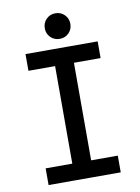

<svg xmlns="http://www.w3.org/2000/svg" viewBox="-98 -974 758 1039"><g transform="rotate(-10 281.0 -454.5)"><path d="M229.5 0V-719.7H333V0ZM83 0V-91.8H479.5V0ZM83 -627.9V-719.7H479.5V-627.9ZM280.3 -768.6Q250.5 -768.6 230.2 -788.8Q210 -809.1 210 -838.9Q210 -868.7 230.2 -888.9Q250.5 -909.2 280.3 -909.2Q310.1 -909.2 330.3 -888.9Q350.6 -868.7 350.6 -838.9Q350.6 -809.1 330.3 -788.8Q310.1 -768.6 280.3 -768.6Z"/></g></svg>

Font: Reddit Mono Medium
Style: Regular
Weight: 500
Monospace: yes
Designer: Stephen Hutchings
Foundry: Reddit
Version: Version 1.014